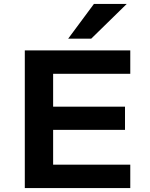

<svg xmlns="http://www.w3.org/2000/svg" viewBox="-20 -963 768 983"><path d="M107 0V-705H647V-585H252V-417H620V-298H252V-120H647V0ZM329 -765 461 -943H629L447 -765Z"/></svg>

Font: Nunito Sans 7pt SemiExpanded
Style: Bold
Weight: 700
Width: 6
Designer: Vernon Adams
Foundry: Vernon Adams
Version: Version 3.101;gftools[0.9.27]